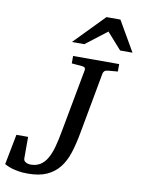

<svg xmlns="http://www.w3.org/2000/svg" viewBox="-120 -983 788 1066"><g transform="rotate(10 274.5 -450.0)"><path d="M450.2 -624Q429.7 -622.6 424.8 -604L360.8 -255.9Q349.6 -193.8 333.5 -143.6Q317.4 -93.3 289.6 -57.9Q261.7 -22.5 219 -3.2Q176.3 16.1 111.8 16.1Q82.5 16.1 59.6 12.2Q36.6 8.3 20.3 3.2Q3.9 -2 -6.1 -7.1Q-16.1 -12.2 -20 -14.2L13.2 -185.1H79.1V-63Q79.1 -50.3 91.3 -43.2Q103.5 -36.1 119.1 -36.1Q150.9 -36.1 173.3 -50.3Q195.8 -64.5 211.4 -91.3Q227.1 -118.2 238 -157.5Q249 -196.8 257.8 -247.1L324.2 -604Q325.7 -612.3 321.8 -617.7Q317.9 -623 305.2 -624L247.1 -628.9V-670.9H506.8V-628.9ZM499 -746.1 417 -838.4 296.9 -746.1H227.1L392.1 -915.5H470.7L568.8 -746.1Z"/></g></svg>

Font: Charis SIL Eur
Style: Italic
Weight: 400
Italic angle: -11°
Foundry: SIL International
Version: Version 5.000